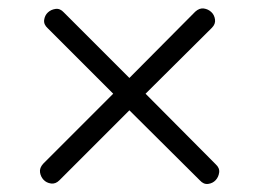

<svg xmlns="http://www.w3.org/2000/svg" viewBox="-20 -577 624 463"><path d="M292 -389 451 -549Q461 -558 471.5 -556.5Q482 -555 489.5 -548Q497 -541 498.5 -530Q500 -519 491 -510L331 -351L500 -181Q510 -172 508.5 -161Q507 -150 500 -142.5Q493 -135 482 -133.5Q471 -132 462 -142L292 -311L123 -142Q114 -133 103 -134.5Q92 -136 85 -143.5Q78 -151 76.5 -161.5Q75 -172 84 -182L253 -351L95 -509Q85 -518 86.5 -529Q88 -540 95.5 -547Q103 -554 114 -555.5Q125 -557 134 -547Z"/></svg>

Font: Ekushey Sornaly
Style: Regular
Weight: 400
Designer: Al Mamun Sumon
Foundry: Al Mamun Sumon
Version: Version 1.0